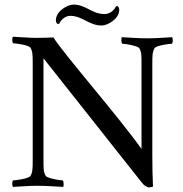

<svg xmlns="http://www.w3.org/2000/svg" viewBox="-20 -809 793 834"><path d="M433.6 -748C378.9 -748 353.5 -789.1 298.8 -789.1C273.4 -789.1 222.7 -760.7 222.7 -720.7C222.7 -713.9 226.6 -705.1 231.4 -705.1C232.4 -705.1 235.4 -705.1 237.3 -706.1C246.1 -725.6 265.6 -740.2 285.2 -740.2C337.9 -740.2 366.2 -698.2 421.9 -698.2C447.3 -698.2 498 -726.6 498 -766.6C498 -773.4 494.1 -782.2 489.3 -782.2C488.3 -782.2 485.4 -782.2 483.4 -781.2C474.6 -761.7 455.1 -748 433.6 -748ZM137.7 -644.5C105.5 -644.5 81.1 -647.5 36.1 -649.4C33.2 -644.5 31.2 -631.8 36.1 -621.1C47.9 -621.1 105.5 -613.3 112.3 -601.6C121.1 -586.9 122.1 -572.3 122.1 -535.2V-111.3C122.1 -74.2 121.1 -59.6 112.3 -44.9C105.5 -33.2 47.9 -25.4 36.1 -25.4C31.2 -14.6 33.2 -2 36.1 2.9C81.1 1 97.7 -2 142.6 -2C185.5 -2 215.8 1 254.9 2.9C256.8 -2.9 257.8 -18.6 252.9 -25.4C237.3 -25.4 184.6 -35.2 178.7 -44.9C168.9 -60.5 168.9 -77.1 168.9 -112.3V-555.7L594.7 -17.6C604.5 -3.9 618.2 4.9 627 4.9C629.9 4.9 641.6 3.9 644.5 1C642.6 -49.8 641.6 -79.1 641.6 -135.7V-533.2C641.6 -570.3 642.6 -585 651.4 -599.6C658.2 -611.3 715.8 -619.1 727.5 -619.1C732.4 -629.9 730.5 -642.6 727.5 -647.5C682.6 -645.5 666 -642.6 621.1 -642.6C578.1 -642.6 547.9 -645.5 508.8 -647.5C506.8 -641.6 505.9 -626 510.7 -619.1C526.4 -619.1 579.1 -609.4 585 -599.6C594.7 -584 594.7 -567.4 594.7 -532.2V-162.1C486.3 -313.5 261.7 -568.4 211.9 -646.5C198.2 -645.5 167 -644.5 137.7 -644.5Z"/></svg>

Font: Crimson
Style: Roman
Weight: 400
Version: Version 0.2